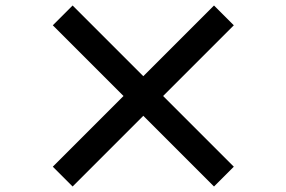

<svg xmlns="http://www.w3.org/2000/svg" viewBox="-20 -729 1040 698"><path d="M758 -51 830 -123 573 -380 830 -637 758 -709 501 -452 244 -709 172 -637 429 -380 172 -123 244 -51 501 -308Z"/></svg>

Font: Noto Sans HK
Style: Bold
Weight: 700
Designer: Ryoko NISHIZUKA 西塚涼子 (kana, bopomofo & ideographs); Paul D. Hunt (Latin, Greek & Cyrillic); Sandoll Communications 산돌커뮤니
Foundry: Adobe
Version: Version 2.002;hotconv 1.0.116;makeotfexe 2.5.65601